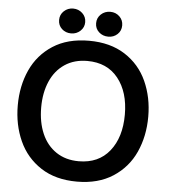

<svg xmlns="http://www.w3.org/2000/svg" viewBox="-62 -1001 941 1070"><g transform="rotate(5 408.5 -466.5)"><path d="M43 -382Q43 -491 83.5 -580Q124 -669 206 -722Q288 -775 408 -775Q527 -775 609.5 -722Q692 -669 732.5 -579.5Q773 -490 773 -382Q773 -273 732.5 -183.5Q692 -94 609.5 -40.5Q527 13 408 13Q288 13 206 -40.5Q124 -94 83.5 -183.5Q43 -273 43 -382ZM642 -382Q642 -508 580.5 -585Q519 -662 408 -662Q335 -662 282 -626.5Q229 -591 201.5 -527.5Q174 -464 174 -382Q174 -299 201.5 -235.5Q229 -172 282 -136.5Q335 -101 408 -101Q519 -101 580.5 -178Q642 -255 642 -382ZM231 -876Q231 -906 252.5 -926Q274 -946 304 -946Q334 -946 355.5 -926Q377 -906 377 -876Q377 -847 355.5 -827Q334 -807 304 -807Q273 -807 252 -826.5Q231 -846 231 -876ZM438 -876Q438 -906 459.5 -926Q481 -946 512 -946Q542 -946 563 -926Q584 -906 584 -876Q584 -846 563 -826.5Q542 -807 512 -807Q481 -807 459.5 -826.5Q438 -846 438 -876Z"/></g></svg>

Font: Open Sauce Sans SemiBold
Style: Regular
Weight: 600
Designer: Alfredo Marco Pradil
Foundry: Creative Sauce Fz LLC
Version: Version 1.477